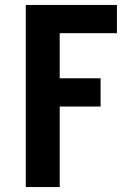

<svg xmlns="http://www.w3.org/2000/svg" viewBox="-20 -540 540 775"><path d="M84 215V-520H452V-406H221V-224H386V-110H221V215Z"/></svg>

Font: Iosevka SS18 Heavy
Style: Regular
Weight: 900
Monospace: yes
Designer: Belleve Invis
Foundry: Belleve Invis
Version: Version 25.1.1; ttfautohint (v1.8.4)